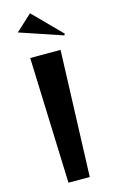

<svg xmlns="http://www.w3.org/2000/svg" viewBox="-153 -1094 677 1149"><g transform="rotate(-15 186.0 -519.5)"><path d="M60 -947 160 -1039 330 -867 324 -858ZM120 0 92 -780H280L252 0Z"/></g></svg>

Font: Reggae One
Style: Regular
Weight: 400
Designer: Fontworks Inc.
Foundry: Fontworks Inc.
Version: Version 1.100